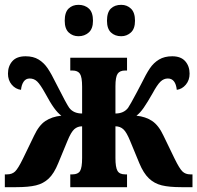

<svg xmlns="http://www.w3.org/2000/svg" viewBox="-25 -775 817 795"><path d="M-5 -53H4Q25 -53 37.5 -65Q50 -77 70 -118L116 -213Q136 -256 163 -274Q190 -292 229 -296Q214 -307 198.5 -328.5Q183 -350 162 -389Q142 -425 129 -437.5Q116 -450 98 -450Q82 -450 73 -437Q64 -424 62 -403Q39 -406 23.5 -424.5Q8 -443 8 -470Q8 -501 26 -521.5Q44 -542 81 -542Q113 -542 135 -528.5Q157 -515 172.5 -492Q188 -469 208 -428Q251 -343 262 -328Q280 -305 315 -305V-416Q315 -456 306 -469.5Q297 -483 275 -483H266V-536H501V-483H493Q471 -483 462 -469.5Q453 -456 453 -418V-305Q487 -305 505 -328Q514 -341 540 -390L560 -428Q580 -469 595.5 -492Q611 -515 633.5 -528.5Q656 -542 688 -542Q724 -542 742 -521.5Q760 -501 760 -470Q760 -443 744.5 -424.5Q729 -406 707 -403Q702 -450 670 -450Q653 -450 639.5 -437Q626 -424 607 -389Q586 -352 570.5 -329.5Q555 -307 540 -296Q578 -292 605 -274Q632 -256 652 -213L698 -118Q718 -77 730.5 -65Q743 -53 763 -53H772V0H726Q676 0 645 -7.5Q614 -15 591.5 -36.5Q569 -58 552 -99L514 -191Q499 -228 485.5 -240Q472 -252 453 -252V-121Q453 -82 461.5 -67.5Q470 -53 493 -53H501V0H266V-53H275Q298 -53 306.5 -67Q315 -81 315 -121V-252Q296 -252 282.5 -240Q269 -228 254 -191L216 -99Q199 -57 177 -36Q155 -15 124 -7.5Q93 0 42 0H-5ZM243 -689Q243 -724 259 -739.5Q275 -755 300 -755Q326 -755 343 -739.5Q360 -724 360 -689Q360 -656 342.5 -640.5Q325 -625 300 -625Q276 -625 259.5 -640.5Q243 -656 243 -689ZM418 -689Q418 -724 434 -739.5Q450 -755 477 -755Q501 -755 517.5 -739Q534 -723 534 -689Q534 -656 517 -640.5Q500 -625 477 -625Q451 -625 434.5 -640.5Q418 -656 418 -689Z"/></svg>

Font: Noto Serif CondExtraBold
Style: Regular
Weight: 800
Width: 3
Designer: Monotype Design Team
Foundry: Monotype Imaging Inc.
Version: Version 1.001